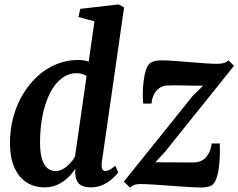

<svg xmlns="http://www.w3.org/2000/svg" viewBox="-20 -837 1078 868"><path d="M440 -101.5Q438 -84.5 441.5 -74.2Q445 -64 456.5 -64Q464.5 -64 475.2 -69.2Q486 -74.5 501 -88L514.5 -57.5Q505 -44.5 487.2 -28.5Q469.5 -12.5 444.8 -1.2Q420 10 389 10Q354.5 10 337.8 -6Q321 -22 320 -53.5L321 -75Q308 -54 287.8 -34.5Q267.5 -15 241 -2.5Q214.5 10 181.5 10Q133.5 10 98.5 -13.5Q63.5 -37 44.2 -81.8Q25 -126.5 25 -189.5Q25 -253 40.8 -309.8Q56.5 -366.5 85 -413.2Q113.5 -460 152 -494.5Q190.5 -529 236.8 -547.5Q283 -566 334.5 -566Q346 -566 359.8 -563.8Q373.5 -561.5 381 -558.5L407 -740.5L334.5 -760L343 -797L516.5 -817L541 -803.5ZM371.5 -493.5Q361 -500.5 349.5 -503.2Q338 -506 325 -506Q295 -506 269.8 -490.2Q244.5 -474.5 224.2 -446.2Q204 -418 190 -378.8Q176 -339.5 168.5 -292.5Q161 -245.5 161 -193Q161 -145.5 170.2 -117Q179.5 -88.5 195.2 -76Q211 -63.5 231 -63.5Q248.5 -63.5 265 -73Q281.5 -82.5 295.8 -97.5Q310 -112.5 319 -129ZM898.5 -449.5Q885 -449.5 867.8 -449.8Q850.5 -450 831.5 -450.2Q812.5 -450.5 794.5 -451Q776.5 -451.5 761.8 -451.2Q747 -451 737.5 -450.5Q716 -450 700 -438.5Q684 -427 675.2 -408.5Q666.5 -390 665 -368.5H627.5Q625.5 -385 625.5 -412.2Q625.5 -439.5 629 -468.8Q632.5 -498 640.2 -521.5Q648 -545 661 -553.5Q666.5 -557 678 -560.5Q689.5 -564 707 -564Q732 -564 765.5 -561.8Q799 -559.5 835 -556.5Q871 -553.5 904.2 -551Q937.5 -548.5 962 -548.5Q978.5 -548.5 991 -552Q1003.5 -555.5 1013.5 -564.5L1037.5 -539L725 -149.5L682.5 -103.5Q701.5 -103.5 724.5 -103.2Q747.5 -103 771.2 -103Q795 -103 816 -102.8Q837 -102.5 853 -102.5Q891.5 -102.5 912.2 -127Q933 -151.5 937 -188.5H973.5Q974.5 -170 974 -142.2Q973.5 -114.5 970.2 -85.2Q967 -56 959.2 -32.8Q951.5 -9.5 938 0.5Q932 4.5 919.5 7.5Q907 10.5 889.5 10.5Q862 10.5 824.5 8Q787 5.5 746.8 2.5Q706.5 -0.5 670.8 -2.8Q635 -5 611 -5Q598.5 -5 588.8 -1.5Q579 2 567.5 11L540 -16L853 -405.5Z"/></svg>

Font: Merriweather 24pt SemiCondensed
Style: Bold Italic
Weight: 700
Width: 4
Italic angle: -7.8°
Designer: Eben Sorkin
Foundry: Eben Sorkin
Version: Version 2.101